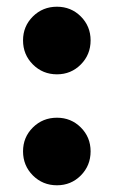

<svg xmlns="http://www.w3.org/2000/svg" viewBox="-20 -534 338 566"><path d="M147.9 -314.9Q106 -314.9 76.9 -344Q47.9 -373 47.9 -415Q47.9 -456.5 76.9 -485.4Q106 -514.2 147.9 -514.2Q189.5 -514.2 218.3 -485.4Q247.1 -456.5 247.1 -415Q247.1 -373 218.3 -344Q189.5 -314.9 147.9 -314.9ZM47.9 -87.9Q47.9 -129.4 76.9 -158.2Q106 -187 147.9 -187Q189.5 -187 218.3 -158.2Q247.1 -129.4 247.1 -87.9Q247.1 -45.9 218.3 -16.8Q189.5 12.2 147.9 12.2Q106 12.2 76.9 -16.8Q47.9 -45.9 47.9 -87.9Z"/></svg>

Font: Human Sans Black
Style: Regular
Weight: 800
Designer: Tim Radville
Foundry: Continuum
Version: Version 1.000;FEAKit 1.0